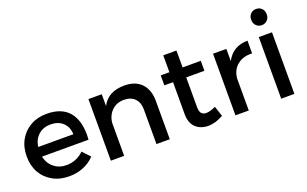

<svg xmlns="http://www.w3.org/2000/svg" viewBox="-85 -1154 2492 1558"><g transform="rotate(-20 1160.5 -374.5)"><path d="M484 -465C442 -512 379 -536 295 -536C243 -536 197 -525 156 -502C115 -479 83 -447 60 -406C37 -365 26 -318 26 -265C26 -212 37 -166 60 -125C83 -84 115 -53 156 -30C197 -7 244 4 298 4C343 4 385 -4 422 -20C459 -35 491 -57 518 -86L457 -151C438 -131 415 -116 389 -105C363 -94 336 -89 307 -89C265 -89 229 -101 200 -125C171 -148 151 -181 142 -222H544C545 -242 546 -256 546 -265C546 -351 525 -418 484 -465ZM444 -306H140C146 -349 163 -382 191 -407C219 -432 254 -444 296 -444C339 -444 374 -432 401 -407C428 -382 442 -349 444 -306Z M1113 -482C1078 -518 1029 -536 967 -536C872 -536 807 -501 771 -430V-532H656V0H771V-283C775 -326 791 -360 818 -387C845 -414 879 -427 922 -428C962 -428 993 -417 1016 -394C1039 -371 1050 -339 1050 -299V0H1165V-331C1165 -395 1148 -445 1113 -482Z M1628 -34 1599 -122C1567 -107 1540 -99 1519 -99C1500 -99 1485 -104 1476 -115C1467 -126 1462 -144 1462 -171V-426H1619V-512H1462V-658H1348V-512H1273V-426H1348V-150C1348 -99 1362 -60 1390 -34C1418 -8 1454 5 1497 5C1540 5 1584 -8 1628 -34Z M1921 -508C1890 -489 1865 -462 1847 -426V-532H1732V0H1847V-278C1852 -325 1870 -362 1903 -389C1936 -416 1978 -429 2031 -426V-536C1989 -536 1952 -527 1921 -508Z M2127 -532V0H2241V-532ZM2232 -735C2219 -748 2203 -754 2184 -754C2165 -754 2149 -748 2136 -735C2123 -722 2117 -705 2117 -684C2117 -664 2123 -647 2136 -634C2149 -621 2165 -614 2184 -614C2203 -614 2219 -621 2232 -634C2245 -647 2251 -664 2251 -684C2251 -705 2245 -722 2232 -735Z"/></g></svg>

Font: Argentum Sans
Style: Regular
Weight: 400
Designer: Julieta Ulanovsky
Foundry: Julieta Ulanovsky
Version: Version 5.001;March 29, 2019;FontCreator 11.5.0.2425 64-bit